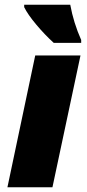

<svg xmlns="http://www.w3.org/2000/svg" viewBox="-20 -786 365 806"><path d="M320.8 -606H205.6Q167.5 -640.6 132.1 -682.9Q96.7 -725.1 81.5 -755.9V-766.1H274.9Q288.6 -690.9 320.8 -618.2ZM11.2 0 127.9 -553.2H317.9L200.2 0Z"/></svg>

Font: Open Sans Hebrew Extra Bold
Style: Italic
Weight: 800
Italic angle: -12°
Foundry: Ascender Corporation, Yanek Iontef
Version: Version 2.001;PS 002.001;hotconv 1.0.70;makeotf.lib2.5.58329